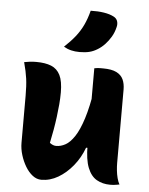

<svg xmlns="http://www.w3.org/2000/svg" viewBox="-56 -860 713 916"><g transform="rotate(5 300.0 -402.0)"><path d="M104 -548Q147 -548 175.5 -536.5Q204 -525 218.5 -496Q233 -467 233 -413Q233 -385 230.5 -356Q228 -327 224 -296Q220 -265 214.5 -233.5Q209 -202 202 -169Q210 -163 217.5 -160Q225 -157 233 -157Q255 -157 277 -169Q299 -181 320 -212.5Q341 -244 359 -300.5Q377 -357 391 -446V-161H376Q358 -112 326.5 -73.5Q295 -35 256.5 -12.5Q218 10 176 10Q154 10 134.5 -5Q115 -20 100 -45Q85 -70 76 -99.5Q67 -129 67 -158Q67 -196 67 -233.5Q67 -271 67 -308.5Q67 -346 67 -383Q67 -431 62.5 -464.5Q58 -498 46 -542Q61 -545 74.5 -546.5Q88 -548 104 -548ZM424 -545Q465 -545 488 -533.5Q511 -522 520.5 -501.5Q530 -481 530 -453Q530 -387 530 -327.5Q530 -268 530 -212.5Q530 -157 530 -101Q530 -85 532 -66Q534 -47 538.5 -29.5Q543 -12 550 0Q543 1 535.5 2.5Q528 4 520.5 4.5Q513 5 505 5Q469 5 441 -11Q413 -27 397.5 -66Q382 -105 382 -173Q382 -237 382 -302Q382 -367 382 -428.5Q382 -490 382 -542Q392 -544 398 -544.5Q404 -545 410.5 -545Q417 -545 424 -545ZM341 -814Q376 -815 404.5 -810.5Q433 -806 452 -796Q466 -789 470.5 -775.5Q475 -762 471 -747Q465 -721 452.5 -700Q440 -679 424.5 -662.5Q409 -646 391 -635Q372 -623 352 -618Q332 -613 305 -613Q283 -613 264.5 -617.5Q246 -622 229 -632Q260 -661 281 -687.5Q302 -714 316.5 -744.5Q331 -775 341 -814Z"/></g></svg>

Font: Recursive Casual ExtraBold
Style: Regular
Weight: 800
Version: Version 1.047